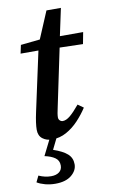

<svg xmlns="http://www.w3.org/2000/svg" viewBox="-94 -664 555 943"><g transform="rotate(-10 183.5 -192.0)"><path d="M126 14Q98 14 78.5 -1Q59 -16 59 -46Q59 -77 71 -132L135 -428H46L55 -470L151 -480L208 -615H280L251 -479H367L356 -421L240 -424L180 -138Q176 -121 174 -108.5Q172 -96 172 -88Q172 -78 178.5 -72Q185 -66 193 -66Q210 -66 230 -82.5Q250 -99 278 -133L306 -113Q286 -82 258.5 -52.5Q231 -23 197.5 -4.5Q164 14 126 14ZM74 88 118 0H153L121 65Q168 81 190.5 101Q213 121 213 153Q213 184 184.5 207.5Q156 231 104 231Q77 231 53 224.5Q29 218 13 208L28 177Q59 191 90 191Q115 191 130 179.5Q145 168 145 147Q145 122 126 108.5Q107 95 74 88Z"/></g></svg>

Font: Source Serif 4 Semibold
Style: Italic
Weight: 600
Italic angle: -12°
Designer: Frank Grießhammer
Foundry: Adobe
Version: Version 4.005;hotconv 1.1.0;makeotfexe 2.6.0